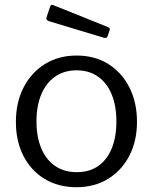

<svg xmlns="http://www.w3.org/2000/svg" viewBox="-20 -772 639 802"><path d="M299 10Q223.5 10 166.5 -24.6Q109.4 -59.3 77.9 -120.8Q46.4 -182.3 46.4 -262Q46.4 -344.6 78.7 -407.1Q110.9 -469.6 168.1 -504.8Q225.3 -540 300 -540Q376 -540 432.4 -504.7Q488.7 -469.4 520.4 -406.9Q552.2 -344.4 552.2 -263.4Q552.2 -183 520.3 -121.5Q488.4 -60 431.6 -25Q374.8 10 299 10ZM300.7 -52.8Q353.1 -52.8 390 -78.4Q427 -104.1 446.6 -151.6Q466.2 -199.1 466.2 -264.6Q466.2 -330.6 446.2 -378.5Q426.2 -426.3 388.9 -452.3Q351.6 -478.3 300 -478.3Q248.6 -478.3 210.8 -452.3Q173 -426.3 152.7 -378.5Q132.4 -330.6 132.4 -264.6Q132.4 -199.5 152.7 -151.8Q173 -104.1 210.8 -78.4Q248.6 -52.8 300.7 -52.8ZM189.7 -745.5Q193.1 -754.1 201.3 -751L433 -658.1Q441.2 -655 437.4 -644.2L429.7 -621.5Q427.8 -615.9 424.4 -614.3Q420.9 -612.8 413.7 -614.3L185 -683.4Q170.4 -688.2 174.7 -700.9Z"/></svg>

Font: Libre Franklin Thin
Style: Regular
Weight: 100
Designer: Pablo Impallari, Rodrigo Fuenzalida, Nhung Nguyen
Foundry: Impallari Type
Version: Version 3.000